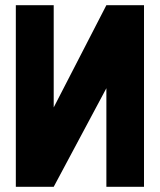

<svg xmlns="http://www.w3.org/2000/svg" viewBox="-20 -720 618 740"><path d="M41 -700V0H187L390 -380V0H535V-700H390L187 -306V-700Z"/></svg>

Font: Advent Pro ExtraBold
Style: Regular
Weight: 800
Designer: VivaRado, Andreas Kalpakidis
Foundry: VivaRado, Andreas Kalpakidis
Version: Version 3.000